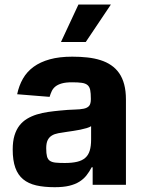

<svg xmlns="http://www.w3.org/2000/svg" viewBox="-20 -797 620 828"><path d="M34.8 -152.3Q34.8 -187.1 42.4 -212.5Q50.1 -237.9 63.9 -255.7Q77.8 -273.4 96.8 -284.8Q115.8 -296.2 138.5 -303.3Q161.2 -310.4 187 -314.1Q212.7 -317.8 239.7 -320.3Q275.2 -323.9 300.2 -324.4Q325.3 -324.9 341.3 -328.3Q357.2 -331.7 364.5 -340.6Q371.8 -349.4 371.8 -369.3V-371.4Q371.8 -394.9 369 -408.9Q366.1 -422.9 357.4 -430.2Q348.7 -437.5 332.7 -439.8Q316.8 -442.1 290.8 -442.1Q263.8 -442.1 246.8 -437.3Q229.8 -432.5 219.3 -424.2Q208.8 -415.8 203.3 -404.3Q197.8 -392.8 193.9 -379.3L54 -390.6Q61.8 -427.9 79 -457.9Q96.2 -487.9 125 -508.9Q153.8 -529.8 194.8 -541.2Q235.8 -552.6 291.5 -552.6Q326.3 -552.6 357.1 -549.2Q387.8 -545.8 413.5 -537.6Q439.3 -529.5 459.5 -515.6Q479.8 -501.8 494 -481.4Q508.2 -460.9 515.6 -432.9Q523.1 -404.8 523.1 -367.9V0H379.6V-75.6H375.4Q365.4 -56.5 353 -40.7Q340.6 -24.9 322.4 -13.5Q304.3 -2.1 278.6 4.1Q252.8 10.3 215.9 10.3Q170.1 10.3 136.2 2.5Q102.3 -5.3 79.7 -24Q57.2 -42.6 46 -73.9Q34.8 -105.1 34.8 -152.3ZM179.3 -157.3Q179.3 -134.9 182.7 -122.3Q186.1 -109.7 195.1 -103.5Q204.2 -97.3 219.6 -95.7Q235.1 -94.1 259.2 -94.1Q290.8 -94.1 312.5 -99.3Q334.2 -104.4 347.7 -116.3Q361.2 -128.2 367 -147.5Q372.9 -166.9 372.9 -195V-252.8Q366.1 -248.2 353.5 -244.5Q340.9 -240.8 326 -237.7Q311.1 -234.7 295.6 -232.4Q280.2 -230.1 267.8 -228.3Q247.9 -225.5 231.5 -222.5Q215.2 -219.5 203.7 -212.5Q192.1 -205.6 185.7 -192.8Q179.3 -180 179.3 -157.3ZM318.2 -777.3H458.1L349.8 -615.8H242.9Z"/></svg>

Font: Cannonade
Style: Bold
Weight: 700
Designer: Rasmus Andersson
Foundry: rsms
Version: Version 3.012;git-f93a4a705